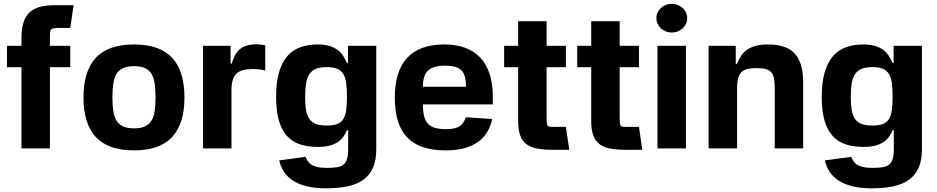

<svg xmlns="http://www.w3.org/2000/svg" viewBox="-20 -789 4983 1021"><path d="M94.1 -545.5V-584.9Q94.1 -636 105.1 -669.9Q116.1 -703.8 138.5 -724.3Q160.9 -744.7 194.4 -753Q228 -761.4 273.1 -761.4H371.4L353.7 -640.6H304.7Q281.2 -640.6 269.2 -639.2Q257.1 -637.8 251.8 -631.9Q246.4 -626.1 245.9 -614.3Q245.4 -602.6 245.4 -582V-545.5H353.7V-431.8H245.4V0H94.1V-431.8H17V-545.5Z M424 -270.6Q424 -410.9 489.5 -481.7Q555 -552.6 692.5 -552.6Q829.9 -552.6 895.4 -481.7Q960.9 -410.9 960.9 -270.6Q960.9 -131.4 895.4 -60.4Q829.9 10.7 692.5 10.7Q555 10.7 489.5 -60.4Q424 -131.4 424 -270.6ZM577.8 -271.7Q577.8 -229.4 582.6 -198.3Q587.4 -167.3 600.1 -146.8Q612.9 -126.4 635.5 -116.5Q658 -106.5 693.2 -106.5Q728 -106.5 750.2 -116.5Q772.4 -126.4 785 -146.8Q797.6 -167.3 802.4 -198.3Q807.2 -229.4 807.2 -271.7Q807.2 -313.9 802.4 -345.2Q797.6 -376.4 785 -396.8Q772.4 -417.3 750.2 -427.2Q728 -437.1 693.2 -437.1Q658 -437.1 635.5 -427.2Q612.9 -417.3 600.1 -396.8Q587.4 -376.4 582.6 -345.2Q577.8 -313.9 577.8 -271.7Z M1059.7 0V-545.5H1206.3V-450.3H1212Q1219.5 -475.5 1229.8 -494.9Q1240.1 -514.2 1255.3 -527.2Q1270.6 -540.1 1292.1 -546.7Q1313.6 -553.3 1343 -553.3Q1354.4 -553.3 1367.4 -551.8Q1380.3 -550.4 1390.6 -547.9V-413.7Q1385.3 -415.5 1377.7 -416.9Q1370 -418.3 1361.3 -419.4Q1352.6 -420.5 1343.6 -421.2Q1334.5 -421.9 1326.7 -421.9Q1295.1 -421.9 1273.1 -416.2Q1251.1 -410.5 1237.2 -397.2Q1223.4 -383.9 1217.2 -362.2Q1210.9 -340.6 1210.9 -308.6V0Z M1669 -552.6Q1709.9 -552.6 1736.5 -543.3Q1763.1 -534.1 1780.2 -519.7Q1797.2 -505.3 1807.4 -487.9Q1817.5 -470.5 1824.9 -453.8H1830.6V-545.5H1980.8V5.3Q1980.8 62.9 1963.6 102.5Q1946.4 142 1912.6 166.5Q1878.9 191.1 1829 201.7Q1779.1 212.4 1714.1 212.4Q1652.3 212.4 1608.1 200.8Q1563.9 189.3 1534.4 169Q1505 148.8 1488.3 121.8Q1471.6 94.8 1464.8 63.9L1604.8 45.1Q1609.4 56.1 1615.8 66.6Q1622.2 77.1 1634.2 85.4Q1646.3 93.8 1666.2 98.7Q1686.1 103.7 1717.7 103.7Q1748.9 103.7 1770.6 100.5Q1792.3 97.3 1805.8 86.8Q1819.2 76.3 1825.3 56.5Q1831.3 36.6 1831.3 3.2V-96.6H1824.9Q1817.5 -79.5 1807 -63.6Q1796.5 -47.6 1778.9 -35.2Q1761.4 -22.7 1735.1 -15.3Q1708.8 -7.8 1669.4 -7.8Q1616.8 -7.8 1575.6 -21.3Q1534.4 -34.8 1506 -66.1Q1477.6 -97.3 1462.9 -148.3Q1448.2 -199.2 1448.2 -273.8Q1448.2 -350.1 1463.4 -403.2Q1478.7 -456.3 1507.1 -489.5Q1535.5 -522.7 1576.5 -537.6Q1617.5 -552.6 1669 -552.6ZM1717.3 -121.4Q1751.4 -121.4 1772.4 -129.3Q1793.3 -137.1 1805 -155.2Q1816.8 -173.3 1820.8 -202.6Q1824.9 -231.9 1824.9 -274.5Q1824.9 -317.1 1821 -346.9Q1817.1 -376.8 1805.4 -395.8Q1793.7 -414.8 1772.5 -423.5Q1751.4 -432.2 1717.3 -432.2Q1682.5 -432.2 1660.3 -423.1Q1638.1 -414.1 1625.4 -394.9Q1612.6 -375.7 1607.6 -345.9Q1602.6 -316.1 1602.6 -274.5Q1602.6 -232.6 1607.6 -203.5Q1612.6 -174.4 1625.5 -156.1Q1638.5 -137.8 1660.7 -129.6Q1682.9 -121.4 1717.3 -121.4Z M2079.5 -270.2Q2079.5 -409.8 2145.1 -481.2Q2210.6 -552.6 2344.1 -552.6Q2404.8 -552.6 2452.4 -535.3Q2500 -518.1 2533 -483.5Q2566.1 -448.9 2583.3 -397Q2600.5 -345.2 2600.5 -275.6V-234H2229V-233.7Q2229 -196.4 2235.3 -171.3Q2241.5 -146.3 2255.9 -130.9Q2270.2 -115.4 2293.9 -108.8Q2317.5 -102.3 2352.6 -102.3Q2378.2 -102.3 2395.6 -106.4Q2413 -110.4 2424.9 -118.4Q2436.8 -126.4 2444.2 -138.1Q2451.7 -149.9 2457.4 -165.5L2597.3 -156.2Q2589.5 -118.3 2571.2 -87.5Q2552.9 -56.8 2522.9 -35Q2492.9 -13.1 2450.1 -1.2Q2407.3 10.7 2350.1 10.7Q2280.5 10.7 2229.6 -6.4Q2178.6 -23.4 2145.2 -58.2Q2111.9 -93 2095.7 -146Q2079.5 -198.9 2079.5 -270.2ZM2229 -327.8H2458.1Q2458.1 -358.7 2452.4 -380.1Q2446.7 -401.6 2433.6 -414.8Q2420.5 -427.9 2399.1 -433.8Q2377.8 -439.6 2346.6 -439.6Q2314.6 -439.6 2292.4 -433.4Q2270.2 -427.2 2256 -413.7Q2241.8 -400.2 2235.4 -378.9Q2229 -357.6 2229 -327.8Z M2735.4 -545.5V-676.1H2886.7V-545.5H2989.3V-431.8H2886.7V-167.6Q2886.7 -145.2 2888 -134.1Q2889.2 -122.9 2894.4 -118.6Q2899.5 -114.3 2909.6 -114.3Q2919.7 -114.3 2937.9 -114.3H2989.3L3007.1 7.5H2917.3Q2869.3 7.5 2834.9 0.7Q2800.4 -6 2778.2 -23.4Q2756 -40.8 2745.6 -70.8Q2735.1 -100.9 2735.4 -147.7V-431.8H2660.9V-545.5Z M3123.9 -545.5V-676.1H3275.2V-545.5H3377.8V-431.8H3275.2V-167.6Q3275.2 -145.2 3276.5 -134.1Q3277.7 -122.9 3282.8 -118.6Q3288 -114.3 3298.1 -114.3Q3308.2 -114.3 3326.3 -114.3H3377.8L3395.6 7.5H3305.8Q3257.8 7.5 3223.4 0.7Q3188.9 -6 3166.7 -23.4Q3144.5 -40.8 3134.1 -70.8Q3123.6 -100.9 3123.9 -147.7V-431.8H3049.4V-545.5Z M3476.2 0V-545.5H3627.5V0ZM3470.5 -692.5Q3470.5 -708.1 3476.9 -722.1Q3483.3 -736.2 3494.5 -746.4Q3505.7 -756.7 3520.6 -762.8Q3535.5 -768.8 3552.2 -768.8Q3569.2 -768.8 3584.2 -762.8Q3599.1 -756.7 3610.3 -746.4Q3621.4 -736.2 3627.8 -722.1Q3634.2 -708.1 3634.2 -692.5Q3634.2 -676.5 3627.8 -662.6Q3621.4 -648.8 3610.3 -638.3Q3599.1 -627.8 3584.2 -621.8Q3569.2 -615.8 3552.2 -615.8Q3535.5 -615.8 3520.6 -621.8Q3505.7 -627.8 3494.5 -638.3Q3483.3 -648.8 3476.9 -662.6Q3470.5 -676.5 3470.5 -692.5Z M3892.4 -545.5V-449.2H3898.8Q3908 -473 3921 -492.2Q3933.9 -511.4 3953.1 -524.7Q3972.3 -538 3999.1 -545.3Q4025.9 -552.6 4062.9 -552.6Q4112.2 -552.6 4147.7 -540.8Q4183.2 -529.1 4206.1 -504.3Q4229 -479.4 4240.1 -440.5Q4251.1 -401.6 4251.1 -347.3V0H4099.8V-320.3Q4099.8 -351.9 4095.7 -372.5Q4091.6 -393.1 4080.8 -405.2Q4070 -417.3 4051.1 -422.1Q4032.3 -426.8 4002.8 -426.8Q3973.4 -426.8 3953.5 -421.9Q3933.6 -416.9 3921.7 -404.1Q3909.8 -391.3 3904.7 -369.9Q3899.5 -348.4 3899.5 -315.3V0H3748.2V-545.5Z M4570.7 -552.6Q4611.5 -552.6 4638.1 -543.3Q4664.8 -534.1 4681.8 -519.7Q4698.9 -505.3 4709 -487.9Q4719.1 -470.5 4726.6 -453.8H4732.2V-545.5H4882.5V5.3Q4882.5 62.9 4865.2 102.5Q4848 142 4814.3 166.5Q4780.5 191.1 4730.6 201.7Q4680.8 212.4 4615.8 212.4Q4554 212.4 4509.8 200.8Q4465.6 189.3 4436.1 169Q4406.6 148.8 4389.9 121.8Q4373.2 94.8 4366.5 63.9L4506.4 45.1Q4511 56.1 4517.4 66.6Q4523.8 77.1 4535.9 85.4Q4547.9 93.8 4567.8 98.7Q4587.7 103.7 4619.3 103.7Q4650.6 103.7 4672.2 100.5Q4693.9 97.3 4707.4 86.8Q4720.9 76.3 4726.9 56.5Q4733 36.6 4733 3.2V-96.6H4726.6Q4719.1 -79.5 4708.6 -63.6Q4698.2 -47.6 4680.6 -35.2Q4663 -22.7 4636.7 -15.3Q4610.4 -7.8 4571 -7.8Q4518.5 -7.8 4477.3 -21.3Q4436.1 -34.8 4407.7 -66.1Q4379.3 -97.3 4364.5 -148.3Q4349.8 -199.2 4349.8 -273.8Q4349.8 -350.1 4365.1 -403.2Q4380.3 -456.3 4408.7 -489.5Q4437.1 -522.7 4478.2 -537.6Q4519.2 -552.6 4570.7 -552.6ZM4619 -121.4Q4653.1 -121.4 4674 -129.3Q4695 -137.1 4706.7 -155.2Q4718.4 -173.3 4722.5 -202.6Q4726.6 -231.9 4726.6 -274.5Q4726.6 -317.1 4722.7 -346.9Q4718.8 -376.8 4707 -395.8Q4695.3 -414.8 4674.2 -423.5Q4653.1 -432.2 4619 -432.2Q4584.2 -432.2 4562 -423.1Q4539.8 -414.1 4527 -394.9Q4514.2 -375.7 4509.2 -345.9Q4504.3 -316.1 4504.3 -274.5Q4504.3 -232.6 4509.2 -203.5Q4514.2 -174.4 4527.2 -156.1Q4540.1 -137.8 4562.3 -129.6Q4584.5 -121.4 4619 -121.4Z"/></svg>

Font: Cannonade
Style: Bold
Weight: 700
Designer: Rasmus Andersson
Foundry: rsms
Version: Version 3.012;git-f93a4a705